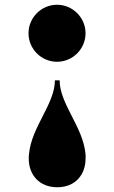

<svg xmlns="http://www.w3.org/2000/svg" viewBox="-20 -550 479 808"><path d="M340 -410C340 -476 286 -530 220 -530C154 -530 100 -476 100 -410C100 -344 154 -290 220 -290C286 -290 340 -344 340 -410ZM102 99C101 106 101 112 101 118C101 184 144 238 221 238C298 238 340 184 340 118C340 112 341 106 340 99C329.5 -17 231 -112 231 -212H211C211 -112 112.5 -17 102 99Z"/></svg>

Font: Bodoni* 11pt Fatface
Style: Regular
Weight: 900
Version: Version 2.3